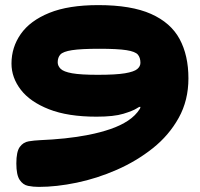

<svg xmlns="http://www.w3.org/2000/svg" viewBox="-20 -711 783 752"><path d="M132 21Q110 21 90 17Q70 13 57 -6.5Q44 -26 44 -71Q44 -117 57.5 -135.5Q71 -154 92.5 -157.5Q114 -161 136 -162Q185 -164 233.5 -169Q282 -174 327.5 -183Q373 -192 412.5 -205.5Q452 -219 481.5 -238.5Q511 -258 528 -285L530 -291Q530 -296 515.5 -286.5Q501 -277 463.5 -265.5Q426 -254 358 -254Q246 -254 172 -283Q98 -312 61.5 -359.5Q25 -407 25 -462Q25 -526 61.5 -578Q98 -630 173 -660.5Q248 -691 365 -691Q494 -691 571.5 -656.5Q649 -622 683.5 -558Q718 -494 718 -404Q718 -318 680 -249.5Q642 -181 578.5 -130.5Q515 -80 437.5 -46Q360 -12 280.5 4.5Q201 21 132 21ZM363 -418Q434 -418 469.5 -424Q505 -430 517.5 -440.5Q530 -451 530 -465Q530 -485 520 -497Q510 -509 475.5 -514.5Q441 -520 369 -520Q297 -520 262 -514.5Q227 -509 216.5 -497.5Q206 -486 206 -467Q206 -453 217.5 -441.5Q229 -430 262.5 -424Q296 -418 363 -418Z"/></svg>

Font: Fredoka Expanded
Style: Bold
Weight: 700
Width: 7
Designer: Ben Nathan
Foundry: Milena B. Brandão, Ben Nathan
Version: Version 2.001